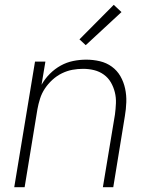

<svg xmlns="http://www.w3.org/2000/svg" viewBox="-20 -775 640 795"><path d="M39 0 125 -520H168L152 -424Q166 -449 186.5 -469.5Q207 -490 231.5 -503.5Q256 -517 283 -522.5Q310 -528 337 -528Q366 -528 393.5 -521.5Q421 -515 443 -499Q465 -483 478.5 -459.5Q492 -436 498 -408.5Q504 -381 503 -352Q502 -323 497 -294L449 0H406L456 -301Q459 -324 460 -347.5Q461 -371 455.5 -393Q450 -415 439 -434Q428 -453 410 -466Q392 -479 370 -484.5Q348 -490 324 -490Q302 -490 280 -486Q258 -482 236.5 -471.5Q215 -461 197 -444.5Q179 -428 166 -408.5Q153 -389 146 -367Q139 -345 135 -323L82 0ZM335 -588 309 -612 451 -755 483 -725Z"/></svg>

Font: Iosevka Extralight Extended
Style: Italic
Weight: 200
Width: 7
Italic angle: -9°
Monospace: yes
Designer: Belleve Invis
Foundry: Belleve Invis
Version: Version 32.5.0; ttfautohint (v1.8.4)